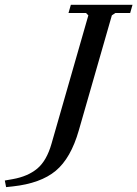

<svg xmlns="http://www.w3.org/2000/svg" viewBox="-147 -681 571 798"><path d="M180.7 -139.6Q147.5 -23.4 84.7 28.8Q22 81.1 -94.2 93.8L-121.6 96.7L-127 69.3L-94.2 63.5Q-30.8 52.2 8.1 19.5Q46.9 -13.2 66.9 -83L220.2 -617.2L210.4 -627H137.7L147.5 -661.1H403.8L394 -627H332.5L317.9 -617.2Z"/></svg>

Font: Happy Times at the IKOB Italic
Style: Regular
Weight: 400
Designer: Lucas Le Bihan
Foundry: Lucas Le Bihan
Version: Version 1.000;PS 1.0;hotconv 1.0.88;makeotf.lib2.5.647800